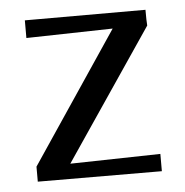

<svg xmlns="http://www.w3.org/2000/svg" viewBox="-39 -458 480 497"><g transform="rotate(-5 201.0 -210.0)"><path d="M356.4 -419.9Q277.3 -419.9 43 -419.9Q43 -408.2 43 -374Q99.6 -375 267.6 -378.9Q210.9 -293.9 40 -40Q40 -30.3 40 -1Q120.1 -1 362.3 0Q362.3 -11.7 362.3 -44.9Q303.7 -43.9 127.9 -40Q185.5 -125 357.4 -378.9Q356.4 -389.6 356.4 -419.9Z"/></g></svg>

Font: BSRU BANSOMDEJ
Style: Regular
Weight: 400
Designer: Wisit Potiwat
Version: Version 1.000;PS 002.000;hotconv 1.0.70;makeotf.lib2.5.58329